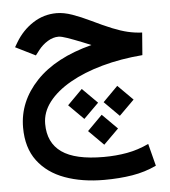

<svg xmlns="http://www.w3.org/2000/svg" viewBox="-54 -486 766 865"><g transform="rotate(-5 329.0 -53.5)"><path d="M410.1 -18.4 477.6 -86.4 545.6 -18.4 477.6 49.1ZM249.6 -18.4 317.1 -86.4 385.1 -18.4 317.1 49.1ZM328.9 105.2 396.4 37.3 464.4 105.2 396.4 172.7ZM377.9 -279.8Q369.6 -283.2 362.5 -286.1Q355.5 -289.1 339.8 -295.4Q299.3 -311.5 272.7 -320.8Q246.1 -330.1 232.9 -330.1Q208 -330.1 183.8 -315.2Q159.7 -300.3 142.6 -278.3L124.5 -254.9L34.2 -299.8L46.9 -321.3Q78.1 -373.5 126.7 -405Q175.3 -436.5 233.4 -436.5Q266.1 -436.5 304.2 -423.1Q342.3 -409.7 385.7 -388.7Q439 -362.8 477.1 -347.4Q515.1 -332 546.4 -324.7Q577.6 -317.4 610.4 -315.9L602.5 -214.4Q503.9 -206.5 419.7 -183.1Q335.4 -159.7 272.5 -123.8Q209.5 -87.9 174.3 -42.2Q139.2 3.4 139.2 56.2Q139.2 141.6 200 184.6Q260.7 227.5 389.6 227.5Q444.8 227.5 494.9 218.5Q544.9 209.5 593.8 186.5L619.6 287.1Q568.4 311.5 510 321Q451.7 330.6 382.8 330.6Q282.7 330.6 205.1 302.2Q127.4 273.9 83 214.8Q38.6 155.8 38.6 64Q38.6 -53.2 125.7 -145.3Q212.9 -237.3 377.9 -279.8Z"/></g></svg>

Font: Vazir Medium UI
Style: Medium-UI
Weight: 500
Designer: Saber Rastikerdar
Foundry: Saber Rastikerdar
Version: Version 30.0.0